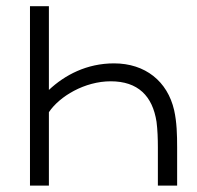

<svg xmlns="http://www.w3.org/2000/svg" viewBox="-20 -582 617 602"><path d="M526 -236.5C505.2 -327.1 435.4 -383.3 337.5 -383.3C252.1 -383.3 183.3 -346.9 133.3 -300V-562.5H74V0H133.3V-230.2C166.7 -280.2 245.8 -327.1 327.1 -327.1C412.5 -327.1 458.3 -281.2 470.8 -200C474 -175 475 -146.9 475 -119.8V0H535.4V-119.8C535.4 -159.4 534.4 -199 526 -236.5Z"/></svg>

Font: Manrope3 Light
Style: Regular
Weight: 300
Designer: Mikhail Sharanda
Foundry: Mikhail Sharanda
Version: Version 3.000;PS 003.000;hotconv 1.0.88;makeotf.lib2.5.64775